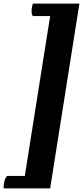

<svg xmlns="http://www.w3.org/2000/svg" viewBox="-87 -798 465 1076"><path d="M358 -778 194 258H-66Q-67 255 -67 252Q-67 234 -61.5 215Q-56 196 -47 188H52L194 -708H97Q90 -718 90 -736Q90 -746 92 -757.5Q94 -769 97 -778Z"/></svg>

Font: Petrona ExtraBold
Style: Italic
Weight: 800
Italic angle: -9°
Designer: Ringo R. Seeber
Foundry: Ringo R. Seeber
Version: Version 2.001; ttfautohint (v1.8.3)